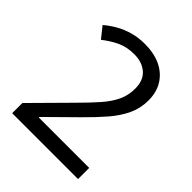

<svg xmlns="http://www.w3.org/2000/svg" viewBox="-200 -848 973 973"><g transform="rotate(45 286.0 -362.0)"><path d="M520 0H48V-73L235 -262Q289 -316 326 -358Q363 -400 382 -440.5Q401 -481 401 -529Q401 -588 366 -618.5Q331 -649 275 -649Q223 -649 183.5 -631Q144 -613 103 -581L56 -640Q84 -664 117.5 -683Q151 -702 190.5 -713Q230 -724 275 -724Q342 -724 390 -701Q438 -678 464.5 -635.5Q491 -593 491 -534Q491 -478 468 -429Q445 -380 404 -332.5Q363 -285 308 -231L159 -84V-80H520Z"/></g></svg>

Font: lguzrati05
Style: Book
Weight: 400
Designer: Jelle Bosma - Monotype Design Team, Universal Thirst
Foundry: Monotype Imaging Inc.
Version: Version 2.106